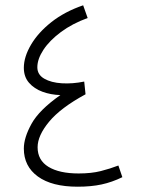

<svg xmlns="http://www.w3.org/2000/svg" viewBox="-20 -699 551 725"><path d="M427 -74 442 -30Q403 -11 363.5 -2.5Q324 6 273 6Q176 6 123 -32.5Q70 -71 70 -138Q70 -179 99 -231.5Q128 -284 208 -340Q172 -341 140.5 -352.5Q109 -364 89.5 -386.5Q70 -409 70 -443Q70 -484 97 -530Q124 -576 174 -615.5Q224 -655 294 -679L311 -631Q253 -610 210 -578Q167 -546 144 -511Q121 -476 121 -445Q121 -417 147 -402Q173 -387 213.5 -384.5Q254 -382 298 -391L303 -343Q209 -292 165.5 -239.5Q122 -187 122 -143Q122 -94 163 -69Q204 -44 277 -44Q325 -44 360.5 -53Q396 -62 427 -74Z"/></svg>

Font: Noto Sans Arabic SemCond Light
Style: Regular
Weight: 300
Width: 4
Designer: Monotype Design Team, Nadine Chahine, Nizar Qandah and Khaled Hosny
Foundry: Monotype Imaging Inc.
Version: Version 2.012; ttfautohint (v1.8.4.7-5d5b)